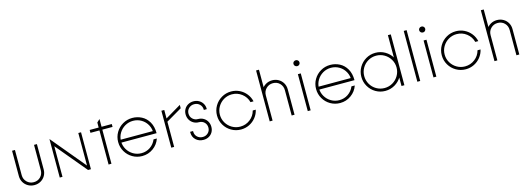

<svg xmlns="http://www.w3.org/2000/svg" viewBox="3 -1636 7081 2576"><g transform="rotate(-15 3544.0 -347.5)"><path d="M90 -161V-513H130V-163Q130 -107 168.5 -68.5Q207 -30 263 -30Q320 -30 357.5 -68Q395 -106 395 -163V-513H435V-161Q435 -113 412.5 -74Q390 -35 350.5 -12.5Q311 10 263 10Q215 10 175.5 -12.5Q136 -35 113 -74Q90 -113 90 -161Z M615 -533H617L1010 -61V-513H1048V0H1008L653 -425V0H615Z M1293 -473H1168V-513H1293V-583L1332 -620L1333 -619V-513H1475V-473H1333V0L1293 1Z M1495 -257Q1495 -329 1530.5 -389.5Q1566 -450 1627 -485.5Q1688 -521 1760 -521Q1829 -521 1889.5 -490Q1950 -459 1987 -395Q2024 -331 2024 -239H1507V-279H2014L1983 -247Q1986 -310 1957 -364Q1928 -418 1875.5 -449.5Q1823 -481 1760 -481Q1699 -481 1647.5 -451Q1596 -421 1565.5 -369.5Q1535 -318 1535 -257Q1535 -196 1565.5 -144Q1596 -92 1647.5 -62Q1699 -32 1760 -32Q1828 -32 1882.5 -69Q1937 -106 1963 -169H2009Q1982 -90 1914 -41Q1846 8 1760 8Q1688 8 1627 -27.5Q1566 -63 1530.5 -124Q1495 -185 1495 -257Z M2164 -513H2204V-395L2423 -525V-478L2204 -350V0H2164Z M2463 -131V-140H2504V-131Q2504 -87 2534.5 -58Q2565 -29 2611 -29Q2655 -29 2685 -58.5Q2715 -88 2715 -131Q2715 -176 2685.5 -205Q2656 -234 2611 -234Q2570 -234 2536.5 -253.5Q2503 -273 2484 -306.5Q2465 -340 2465 -382Q2465 -422 2484 -454.5Q2503 -487 2536.5 -505.5Q2570 -524 2611 -524Q2652 -524 2685.5 -505.5Q2719 -487 2738.5 -454.5Q2758 -422 2758 -382V-376H2717V-382Q2717 -425 2686.5 -454.5Q2656 -484 2611 -484Q2566 -484 2535.5 -454.5Q2505 -425 2505 -382Q2505 -337 2535.5 -307.5Q2566 -278 2611 -278Q2652 -278 2685 -259Q2718 -240 2737 -206.5Q2756 -173 2756 -131Q2756 -90 2737 -57.5Q2718 -25 2685 -7Q2652 11 2611 11Q2547 11 2505 -28.5Q2463 -68 2463 -131Z M2868 -257Q2868 -329 2903.5 -389.5Q2939 -450 3000 -485.5Q3061 -521 3133 -521Q3195 -521 3249 -494.5Q3303 -468 3340.5 -421Q3378 -374 3391 -315H3349Q3330 -388 3270 -434.5Q3210 -481 3133 -481Q3072 -481 3020.5 -451Q2969 -421 2938.5 -369.5Q2908 -318 2908 -257Q2908 -196 2938.5 -144.5Q2969 -93 3020.5 -63Q3072 -33 3133 -33Q3210 -33 3270 -79.5Q3330 -126 3349 -199H3391Q3378 -140 3340.5 -93Q3303 -46 3249 -19.5Q3195 7 3133 7Q3061 7 3000 -28.5Q2939 -64 2903.5 -124.5Q2868 -185 2868 -257Z M3704 -523Q3752 -523 3791.5 -500.5Q3831 -478 3853.5 -439Q3876 -400 3876 -352V1H3836V-350Q3836 -407 3798.5 -445Q3761 -483 3704 -483Q3648 -483 3609.5 -444.5Q3571 -406 3571 -350V1H3531V-352Q3531 -400 3554 -439Q3577 -478 3616.5 -500.5Q3656 -523 3704 -523ZM3531 -706H3571V0H3531Z M4100 -513V0H4060V-513ZM4038 -661Q4038 -678 4050.5 -689.5Q4063 -701 4081 -701Q4098 -701 4110 -689Q4122 -677 4122 -661Q4122 -643 4110 -631Q4098 -619 4081 -619Q4063 -619 4050.5 -631Q4038 -643 4038 -661Z M4244 -257Q4244 -329 4279.5 -389.5Q4315 -450 4376 -485.5Q4437 -521 4509 -521Q4578 -521 4638.5 -490Q4699 -459 4736 -395Q4773 -331 4773 -239H4256V-279H4763L4732 -247Q4735 -310 4706 -364Q4677 -418 4624.5 -449.5Q4572 -481 4509 -481Q4448 -481 4396.5 -451Q4345 -421 4314.5 -369.5Q4284 -318 4284 -257Q4284 -196 4314.5 -144Q4345 -92 4396.5 -62Q4448 -32 4509 -32Q4577 -32 4631.5 -69Q4686 -106 4712 -169H4758Q4731 -90 4663 -41Q4595 8 4509 8Q4437 8 4376 -27.5Q4315 -63 4279.5 -124Q4244 -185 4244 -257Z M5402 -257Q5402 -329 5366.5 -389.5Q5331 -450 5270 -485.5Q5209 -521 5137 -521Q5065 -521 5004.5 -485.5Q4944 -450 4908.5 -389.5Q4873 -329 4873 -257Q4873 -185 4908.5 -124Q4944 -63 5004.5 -27.5Q5065 8 5137 8Q5209 8 5270 -27.5Q5331 -63 5366.5 -124Q5402 -185 5402 -257ZM5402 -706H5362V-151V-112V0H5402ZM4913 -257Q4913 -318 4943 -369.5Q4973 -421 5024.5 -451Q5076 -481 5137 -481Q5198 -481 5249.5 -451Q5301 -421 5331.5 -369.5Q5362 -318 5362 -257Q5362 -196 5331.5 -144Q5301 -92 5249.5 -62Q5198 -32 5137 -32Q5076 -32 5024.5 -62Q4973 -92 4943 -144Q4913 -196 4913 -257Z M5582 -706H5622V0H5582Z M5846 -513V0H5806V-513ZM5784 -661Q5784 -678 5796.5 -689.5Q5809 -701 5827 -701Q5844 -701 5856 -689Q5868 -677 5868 -661Q5868 -643 5856 -631Q5844 -619 5827 -619Q5809 -619 5796.5 -631Q5784 -643 5784 -661Z M5990 -257Q5990 -329 6025.5 -389.5Q6061 -450 6122 -485.5Q6183 -521 6255 -521Q6317 -521 6371 -494.5Q6425 -468 6462.5 -421Q6500 -374 6513 -315H6471Q6452 -388 6392 -434.5Q6332 -481 6255 -481Q6194 -481 6142.5 -451Q6091 -421 6060.5 -369.5Q6030 -318 6030 -257Q6030 -196 6060.5 -144.5Q6091 -93 6142.5 -63Q6194 -33 6255 -33Q6332 -33 6392 -79.5Q6452 -126 6471 -199H6513Q6500 -140 6462.5 -93Q6425 -46 6371 -19.5Q6317 7 6255 7Q6183 7 6122 -28.5Q6061 -64 6025.5 -124.5Q5990 -185 5990 -257Z M6826 -523Q6874 -523 6913.5 -500.5Q6953 -478 6975.5 -439Q6998 -400 6998 -352V1H6958V-350Q6958 -407 6920.5 -445Q6883 -483 6826 -483Q6770 -483 6731.5 -444.5Q6693 -406 6693 -350V1H6653V-352Q6653 -400 6676 -439Q6699 -478 6738.5 -500.5Q6778 -523 6826 -523ZM6653 -706H6693V0H6653Z"/></g></svg>

Font: Lineal Thin
Style: Regular
Weight: 200
Designer: Created by Frank Adebiaye with contributions from Anton Moglia & Ariel Martín Pérez
Created by Frank ADEBIAYE with FontF
Foundry: Velvetyne Type Foundry
Version: Version 2.000;Glyphs 3.2 (3227)